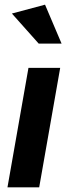

<svg xmlns="http://www.w3.org/2000/svg" viewBox="-20 -803 296 823"><path d="M238 -512H102L12 0H148ZM146 -616H244L173 -783L31 -745Z"/></svg>

Font: Geom SemiBold
Style: Bold Italic
Weight: 600
Italic angle: -10°
Version: Version 1.102